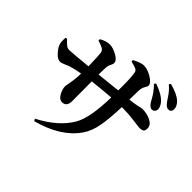

<svg xmlns="http://www.w3.org/2000/svg" viewBox="-199 -1085 1397 1397"><g transform="rotate(45 500.0 -386.0)"><path d="M734.4 -747.1 745.1 -759.8Q829.1 -730.5 864.3 -689.5Q887.7 -661.1 887.7 -635.7Q886.7 -622.1 877.9 -612.8Q869.1 -603.5 855.5 -603.5Q833 -603.5 811.5 -639.6Q809.6 -643.6 802.2 -656.7Q794.9 -669.9 789.6 -678.2Q784.2 -686.5 775.4 -699.2Q766.6 -711.9 756.3 -723.6Q746.1 -735.4 734.4 -747.1ZM504.9 -746.1 503.9 -760.7Q560.5 -790 587.9 -790Q627.9 -790 672.4 -762.7Q716.8 -735.4 716.8 -710Q716.8 -700.2 705.1 -682.6Q693.4 -665 691.4 -632.8Q689.5 -566.4 689.5 -539.1Q725.6 -543 751 -547.9Q776.4 -552.7 787.6 -555.7Q798.8 -558.6 805.7 -558.6Q853.5 -558.6 892.6 -538.6Q931.6 -518.6 931.6 -484.4Q931.6 -460.9 920.9 -453.1Q910.2 -445.3 886.7 -445.3Q877 -445.3 816.4 -453.6Q755.9 -461.9 698.2 -461.9H689.5Q685.5 -339.8 671.4 -262.2Q657.2 -184.6 620.1 -131.8Q526.4 3.9 310.5 61.5L301.8 44.9Q461.9 -38.1 529.3 -154.3Q581.1 -242.2 585 -457Q500 -450.2 402.3 -439.5Q402.3 -393.6 402.8 -325.2Q403.3 -256.8 403.3 -238.3Q403.3 -178.7 355.5 -178.7Q329.1 -178.7 309.6 -212.4Q290 -246.1 290 -279.3Q290 -285.2 298.3 -328.6Q306.6 -372.1 307.6 -424.8Q248 -415 209 -402.3Q203.1 -400.4 177.2 -388.7Q151.4 -377 137.7 -377Q112.3 -377 86.4 -404.8Q60.5 -432.6 49.8 -457Q39.1 -479.5 43 -528.3L55.7 -532.2Q79.1 -505.9 93.8 -495.1Q108.4 -484.4 127.9 -484.4Q146.5 -484.4 307.6 -500Q305.7 -605.5 300.8 -634.8Q296.9 -653.3 280.8 -663.1Q264.6 -672.9 227.5 -683.6L226.6 -698.2Q270.5 -722.7 305.7 -722.7Q338.9 -722.7 381.3 -699.2Q423.8 -675.8 423.8 -648.4Q423.8 -637.7 415 -622.1Q406.2 -606.4 404.3 -586.9Q402.3 -553.7 402.3 -509.8Q433.6 -512.7 501 -520Q568.4 -527.3 585 -529.3Q586.9 -648.4 578.1 -701.2Q576.2 -720.7 560.5 -729Q544.9 -737.3 504.9 -746.1ZM813.5 -821.3 823.2 -834Q907.2 -810.5 941.4 -778.3Q970.7 -749 969.7 -719.7Q969.7 -688.5 938.5 -688.5Q918 -688.5 892.6 -724.6Q889.6 -728.5 876.5 -749Q863.3 -769.5 848.6 -786.6Q834 -803.7 813.5 -821.3Z"/></g></svg>

Font: GenYoMin TW TTF Bold
Style: Regular
Weight: 700
Version: Version 1.300